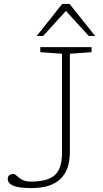

<svg xmlns="http://www.w3.org/2000/svg" viewBox="-20 -947 526 977"><path d="M335.5 -173.5Q335.5 10 141.5 10Q73.5 10 46.5 -2.5Q19.5 -15 19.5 -36Q19.5 -61.5 48.5 -61.5Q56 -61.5 65.5 -52Q75 -42.5 92 -32.8Q109 -23 138.5 -23Q222 -23 258.8 -56Q295.5 -89 295.5 -168.5V-673.5L185 -681.5V-707H446V-681.5L335.5 -673.5ZM431.5 -764 315.5 -891.5 199.5 -764H167L296.5 -927H334L464 -764Z"/></svg>

Font: Newsreader 6pt ExtraLight
Style: Regular
Weight: 275
Designer: Hugues Gentile
Foundry: Production Type
Version: Version 1.003; ttfautohint (v1.8.3)